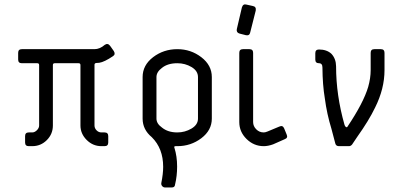

<svg xmlns="http://www.w3.org/2000/svg" viewBox="-20 -660 1819 867"><path d="M406.7 -367.2V-93.3Q406.7 -81.1 416 -71.5Q425.3 -62 438 -62H452.1Q468.8 -62 468.8 -45.4V-16.6Q468.8 0 452.1 0H438Q399.4 0 371.3 -28.1Q343.3 -56.2 343.3 -93.3V-366.2Q343.3 -374.5 335 -374.5H227.1Q218.8 -374.5 218.8 -366.2V-93.3Q218.8 -54.7 191.4 -27.3Q164.1 0 125.5 0H109.9Q93.3 0 93.3 -16.6V-45.4Q93.3 -62 109.9 -62H125.5Q136.7 -62 146.7 -72Q156.7 -82 156.7 -93.3V-366.2Q156.7 -374.5 148.4 -374.5H78.6Q62 -374.5 62 -391.1V-421.4Q62 -438 78.6 -438H406.7Q430.7 -438 453.1 -457.5Q466.8 -466.8 477.1 -453.1L493.7 -429.7Q502.9 -415 490.7 -406.7Q451.2 -379.9 428.2 -376.5Q421.9 -375.5 414.1 -375.5Q406.7 -374.5 406.7 -367.2Z M780.8 0H773.4Q764.2 0 767.6 7.3Q779.8 45.9 779.8 92.3Q779.8 134.8 770.5 173.3Q769.5 187 754.9 186.5H725.1Q717.8 186.5 712.4 180.4Q707 174.3 708.5 166Q716.8 124.5 716.8 93.3Q716.8 10.3 665.5 -40.5Q624 -74.7 624 -124.5V-312Q624 -365.7 671.4 -401.9Q718.8 -438 780.8 -438Q841.8 -438 889.2 -401.6Q936.5 -365.2 936.5 -312V-124.5Q936.5 -71.8 889.2 -35.9Q841.8 0 780.8 0ZM780.8 -62Q814.9 -62 844.5 -79.3Q874 -96.7 874 -124.5V-312Q874 -339.8 845 -357.2Q815.9 -374.5 780.8 -374.5Q737.3 -374.5 711.4 -353.5Q686.5 -335 686.5 -312V-124.5Q686.5 -101.6 711.4 -84Q738.3 -62 780.8 -62Z M1049.3 -528.3 1072.3 -626.5Q1077.6 -644 1093.3 -639.2L1122.1 -632.8Q1137.7 -629.9 1134.8 -612.3L1109.9 -513.7Q1106.9 -498 1090.8 -501L1062 -508.3Q1046.4 -512.7 1049.3 -528.3ZM1123 -421.4V-108.9Q1123 -90.3 1137 -76.2Q1150.9 -62 1170.9 -62Q1178.2 -62 1188.5 -66.4L1241.2 -88.4Q1256.8 -95.7 1263.2 -80.1L1274.4 -52.7Q1281.7 -37.1 1265.1 -31.2L1213.4 -8.3Q1190.4 0 1170.9 0Q1126.5 0 1093.5 -32.2Q1060.5 -64.5 1060.5 -108.9V-421.4Q1060.5 -438 1077.1 -438H1106.4Q1123 -438 1123 -421.4Z M1716.3 -421.4V-343.3Q1716.3 -259.3 1673.8 -174.3Q1646 -116.2 1592.8 -41.5Q1576.2 -16.6 1569.8 -7.3Q1563.5 0 1555.7 0H1510.7Q1497.1 0 1494.1 -12.2Q1488.8 -34.2 1476.6 -78.6Q1456.1 -145 1446.8 -215.8Q1436.5 -276.9 1436 -355Q1436 -374.5 1420.4 -374.5Q1403.8 -374.5 1403.8 -391.1V-419.9Q1403.8 -436.5 1420.4 -436.5Q1455.6 -436.5 1476.6 -417Q1497.1 -395 1497.6 -360.8Q1497.6 -230 1535.6 -96.7Q1537.6 -90.3 1540.8 -87.6Q1543.9 -85 1546.1 -85.4Q1548.3 -85.9 1549.3 -88.4Q1621.1 -195.3 1642.6 -267.6Q1653.8 -307.1 1653.8 -343.3V-421.4Q1653.8 -438 1670.4 -438H1699.7Q1716.3 -438 1716.3 -421.4Z"/></svg>

Font: GOSTRUS
Style: type_B
Weight: 400
Designer: Юрий и Татьяна Кривогуз
Version: Version 02.00